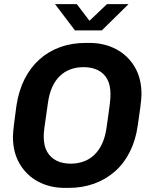

<svg xmlns="http://www.w3.org/2000/svg" viewBox="-20 -905 743 935"><path d="M296 10Q224 10 167 -20Q110 -50 76.5 -106Q43 -162 43 -239Q43 -259 48.5 -302.5Q54 -346 60 -390Q71 -463 99.5 -519.5Q128 -576 172 -615.5Q216 -655 273 -675.5Q330 -696 397 -696H416Q487 -696 544.5 -666Q602 -636 635.5 -580Q669 -524 669 -447Q669 -426 663.5 -383.5Q658 -341 651 -295Q641 -223 612.5 -166Q584 -109 539.5 -70Q495 -31 438 -10.5Q381 10 314 10ZM324 -108Q359 -108 388.5 -119Q418 -130 440.5 -152Q463 -174 478 -207Q493 -240 499 -284Q505 -327 509 -355Q513 -383 515 -400.5Q517 -418 517.5 -428.5Q518 -439 518 -447Q518 -491 502 -520Q486 -549 456.5 -563.5Q427 -578 387 -578Q352 -578 322.5 -567Q293 -556 270.5 -534Q248 -512 233.5 -479Q219 -446 213 -401Q207 -358 203 -330.5Q199 -303 196.5 -285.5Q194 -268 193.5 -257.5Q193 -247 193 -238Q193 -195 209.5 -166Q226 -137 255.5 -122.5Q285 -108 324 -108ZM345 -757 248 -885H354L430 -785H396L501 -885H606L476 -757Z"/></svg>

Font: Chivo SemiBold
Style: Italic
Weight: 600
Italic angle: -8.05°
Designer: Hector Gatti
Foundry: Omnibus-Type
Version: Version 2.002